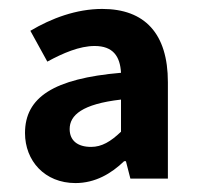

<svg xmlns="http://www.w3.org/2000/svg" viewBox="-20 -832 443 430"><path d="M149 -422C193 -422 229 -443 258 -471H262L272 -432H356V-648C356 -757 304 -812 209 -812C151 -812 95 -791 48 -763L86 -694C121 -713 158 -729 192 -729C233 -729 249 -706 251 -669C100 -656 36 -614 36 -534C36 -472 80 -422 149 -422ZM184 -503C154 -503 136 -517 136 -543C136 -574 164 -599 251 -609V-537C228 -515 208 -503 184 -503Z"/></svg>

Font: Noto Sans Mono CJK HK
Style: Bold
Weight: 700
Designer: Ryoko NISHIZUKA 西塚涼子 (kana, bopomofo & ideographs); Paul D. Hunt (Latin, Greek & Cyrillic); Sandoll Communications 산돌커뮤니
Foundry: Adobe
Version: Version 2.004;hotconv 1.0.118;makeotfexe 2.5.65603